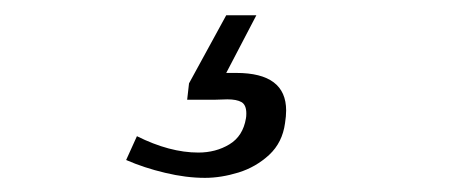

<svg xmlns="http://www.w3.org/2000/svg" viewBox="-20 -42 640 258"><path d="M149.5 173 164 141Q208 163 246.5 163Q270 163 288.2 152Q306.5 141 310.5 117Q311 114.5 311 110.5Q311 99 304.5 95.2Q298 91.5 285.5 91.5L269 92H231.5L234 70L284 -21.5H324.5L284 56H297.5Q364.5 56 364.5 106.5Q364.5 114 363 123.5Q359.5 149.5 341.8 166Q324 182.5 300.5 189.8Q277 197 255.5 197Q230 197 201.8 190.2Q173.5 183.5 149.5 173Z"/></svg>

Font: JuliaMono Light
Style: Italic
Weight: 300
Italic angle: -9°
Monospace: yes
Designer: cormullion
Foundry: corm
Version: Version 0.054; ttfautohint (v1.8.4)